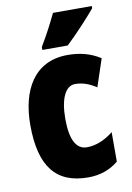

<svg xmlns="http://www.w3.org/2000/svg" viewBox="-87 -821 608 886"><g transform="rotate(-10 216.5 -378.0)"><path d="M407 -756V-766H225C204 -722 179 -673 147 -620V-606H266C316 -653 379 -722 407 -756ZM254 10C309 10 356 -6 396 -39V-177C356 -145 314 -128 272 -128C222 -128 196 -177 196 -274C196 -371 224 -425 268 -425C302 -425 334 -414 367 -392L410 -521C366 -549 318 -563 257 -563C99 -563 32 -435 32 -274C32 -78 105 10 254 10Z"/></g></svg>

Font: Noto Sans Ethiopic ExtraCondensed Black
Style: Regular
Weight: 900
Width: 2
Designer: Monotype Design Team
Foundry: Monotype Imaging Inc.
Version: Version 2.102